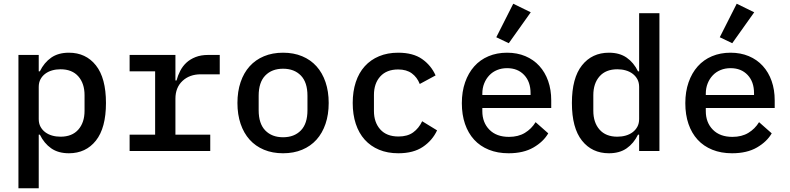

<svg xmlns="http://www.w3.org/2000/svg" viewBox="-20 -811 4240 1031"><path d="M79 -516H188V-428H194Q217 -475 255 -501.5Q293 -528 350 -528Q441 -528 495 -460Q549 -392 549 -258Q549 -124 495 -56Q441 12 350 12Q293 12 255 -14.5Q217 -41 194 -88H188V200H79ZM305 -77Q367 -77 400.5 -115Q434 -153 434 -216V-300Q434 -363 400.5 -401Q367 -439 305 -439Q281 -439 260 -433Q239 -427 223 -415Q207 -403 197.5 -385.5Q188 -368 188 -344V-172Q188 -148 197.5 -130.5Q207 -113 223 -101Q239 -89 260 -83Q281 -77 305 -77Z M676 -88H813V-428H676V-516H922V-379H928Q935 -406 948 -431Q961 -456 981 -474.5Q1001 -493 1030 -504.5Q1059 -516 1098 -516H1160V-412H1058Q998 -412 960 -376.5Q922 -341 922 -281V-88H1109V0H676Z M1500 12Q1443 12 1397.5 -7Q1352 -26 1320.5 -61Q1289 -96 1272 -146Q1255 -196 1255 -258Q1255 -320 1272 -370Q1289 -420 1320.5 -455Q1352 -490 1397.5 -509Q1443 -528 1500 -528Q1557 -528 1602.5 -509Q1648 -490 1679.5 -455Q1711 -420 1728 -370Q1745 -320 1745 -258Q1745 -196 1728 -146Q1711 -96 1679.5 -61Q1648 -26 1602.5 -7Q1557 12 1500 12ZM1500 -74Q1560 -74 1595.5 -110.5Q1631 -147 1631 -219V-297Q1631 -369 1595.5 -405.5Q1560 -442 1500 -442Q1440 -442 1404.5 -405.5Q1369 -369 1369 -297V-219Q1369 -147 1404.5 -110.5Q1440 -74 1500 -74Z M2119 12Q2061 12 2015.5 -7Q1970 -26 1938.5 -61Q1907 -96 1890.5 -146Q1874 -196 1874 -258Q1874 -320 1890.5 -370Q1907 -420 1938.5 -455Q1970 -490 2015.5 -509Q2061 -528 2118 -528Q2198 -528 2246.5 -494Q2295 -460 2319 -406L2234 -360Q2220 -396 2191.5 -417Q2163 -438 2118 -438Q2056 -438 2022 -400.5Q1988 -363 1988 -301V-215Q1988 -154 2022 -116Q2056 -78 2120 -78Q2168 -78 2198.5 -100Q2229 -122 2247 -160L2327 -111Q2302 -57 2251 -22.5Q2200 12 2119 12Z M2712 -579 2645 -611 2736 -791 2830 -745ZM2711 12Q2652 12 2605 -7Q2558 -26 2526 -61Q2494 -96 2477 -145.5Q2460 -195 2460 -257Q2460 -319 2477.5 -369Q2495 -419 2526.5 -454.5Q2558 -490 2603 -509Q2648 -528 2703 -528Q2757 -528 2801 -509.5Q2845 -491 2876 -457Q2907 -423 2923.5 -376Q2940 -329 2940 -272V-231H2570V-214Q2570 -153 2608 -114.5Q2646 -76 2713 -76Q2763 -76 2798.5 -97.5Q2834 -119 2856 -155L2924 -95Q2898 -50 2844.5 -19Q2791 12 2711 12ZM2703 -445Q2674 -445 2649.5 -435Q2625 -425 2607.5 -406.5Q2590 -388 2580 -363Q2570 -338 2570 -308V-301H2829V-311Q2829 -372 2794.5 -408.5Q2760 -445 2703 -445Z M3412 -88H3406Q3383 -41 3345 -14.5Q3307 12 3250 12Q3159 12 3105 -56Q3051 -124 3051 -258Q3051 -392 3105 -460Q3159 -528 3250 -528Q3307 -528 3345 -501.5Q3383 -475 3406 -428H3412V-740H3521V0H3412ZM3295 -77Q3319 -77 3340 -83Q3361 -89 3377 -101Q3393 -113 3402.5 -130.5Q3412 -148 3412 -172V-344Q3412 -368 3402.5 -385.5Q3393 -403 3377 -415Q3361 -427 3340 -433Q3319 -439 3295 -439Q3233 -439 3199.5 -401Q3166 -363 3166 -300V-216Q3166 -153 3199.5 -115Q3233 -77 3295 -77Z M3912 -579 3845 -611 3936 -791 4030 -745ZM3911 12Q3852 12 3805 -7Q3758 -26 3726 -61Q3694 -96 3677 -145.5Q3660 -195 3660 -257Q3660 -319 3677.5 -369Q3695 -419 3726.5 -454.5Q3758 -490 3803 -509Q3848 -528 3903 -528Q3957 -528 4001 -509.5Q4045 -491 4076 -457Q4107 -423 4123.5 -376Q4140 -329 4140 -272V-231H3770V-214Q3770 -153 3808 -114.5Q3846 -76 3913 -76Q3963 -76 3998.5 -97.5Q4034 -119 4056 -155L4124 -95Q4098 -50 4044.5 -19Q3991 12 3911 12ZM3903 -445Q3874 -445 3849.5 -435Q3825 -425 3807.5 -406.5Q3790 -388 3780 -363Q3770 -338 3770 -308V-301H4029V-311Q4029 -372 3994.5 -408.5Q3960 -445 3903 -445Z"/></svg>

Font: IBM Plex Mono Medium
Style: Regular
Weight: 500
Monospace: yes
Designer: Mike Abbink, Paul van der Laan, Pieter van Rosmalen
Foundry: Bold Monday
Version: Version 2.3